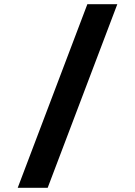

<svg xmlns="http://www.w3.org/2000/svg" viewBox="-20 -730 640 910"><path d="M64 160 394 -710H536L206 160Z"/></svg>

Font: Source Code Pro ExtraLight Black
Style: Regular
Weight: 900
Monospace: yes
Version: Version 1.018;hotconv 1.0.116;makeotfexe 2.5.65601